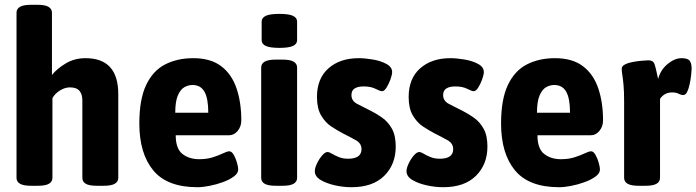

<svg xmlns="http://www.w3.org/2000/svg" viewBox="-20 -774 2909 802"><path d="M110 2Q78 2 63.5 -6.5Q49 -15 49 -31V-721Q49 -737 63.5 -745.5Q78 -754 110 -754H136Q168 -754 182.5 -745.5Q197 -737 197 -721V-461Q218 -487 254.5 -509Q291 -531 337 -531Q474 -531 474 -381V-31Q474 -15 459.5 -6.5Q445 2 413 2H385Q352 2 338 -6.5Q324 -15 324 -31V-355Q324 -380 312 -394.5Q300 -409 272 -409Q252 -409 231 -396.5Q210 -384 199 -364V-31Q199 -15 184.5 -6.5Q170 2 138 2Z M805 8Q678 8 620 -62.5Q562 -133 562 -258Q562 -359 590.5 -419Q619 -479 670 -505Q721 -531 787 -531Q860 -531 904 -497.5Q948 -464 968 -405Q988 -346 988 -271Q988 -246 973 -227.5Q958 -209 937 -209H714Q714 -153 742 -131Q770 -109 812 -109Q844 -109 869 -117Q894 -125 911.5 -133.5Q929 -142 938 -142Q948 -142 956.5 -127Q965 -112 970 -94Q975 -76 975 -66Q975 -50 956.5 -36.5Q938 -23 910.5 -13Q883 -3 854.5 2.5Q826 8 805 8ZM712 -303H850Q850 -363 834 -391Q818 -419 784 -419Q767 -419 750.5 -410Q734 -401 723 -375.5Q712 -350 712 -303Z M1132 2Q1100 2 1085.5 -6.5Q1071 -15 1071 -31V-492Q1071 -508 1085.5 -516.5Q1100 -525 1132 -525H1160Q1192 -525 1206.5 -516.5Q1221 -508 1221 -492V-31Q1221 -15 1206.5 -6.5Q1192 2 1160 2ZM1147 -574Q1108 -574 1090.5 -582Q1073 -590 1073 -606V-684Q1073 -700 1090.5 -708Q1108 -716 1147 -716Q1186 -716 1203.5 -708Q1221 -700 1221 -684V-606Q1221 -590 1203.5 -582Q1186 -574 1147 -574Z M1448 8Q1414 8 1378.5 0Q1343 -8 1319 -22.5Q1295 -37 1295 -59Q1295 -72 1304 -91Q1313 -110 1325.5 -124.5Q1338 -139 1348 -139Q1355 -139 1366.5 -132Q1378 -125 1395 -118Q1412 -111 1434 -111Q1490 -111 1490 -151Q1490 -175 1467 -188Q1444 -201 1412 -217Q1389 -229 1364 -245.5Q1339 -262 1321.5 -291.5Q1304 -321 1304 -369Q1304 -446 1352 -488.5Q1400 -531 1478 -531Q1504 -531 1537 -525.5Q1570 -520 1594 -507Q1618 -494 1618 -473Q1618 -462 1611 -442.5Q1604 -423 1594.5 -408Q1585 -393 1576 -393Q1568 -393 1548.5 -403Q1529 -413 1499 -413Q1475 -413 1461.5 -404.5Q1448 -396 1448 -377Q1448 -352 1473 -339.5Q1498 -327 1531 -310Q1553 -299 1577 -282Q1601 -265 1617 -236.5Q1633 -208 1633 -162Q1633 -87 1585 -39.5Q1537 8 1448 8Z M1831 8Q1797 8 1761.5 0Q1726 -8 1702 -22.5Q1678 -37 1678 -59Q1678 -72 1687 -91Q1696 -110 1708.5 -124.5Q1721 -139 1731 -139Q1738 -139 1749.5 -132Q1761 -125 1778 -118Q1795 -111 1817 -111Q1873 -111 1873 -151Q1873 -175 1850 -188Q1827 -201 1795 -217Q1772 -229 1747 -245.5Q1722 -262 1704.5 -291.5Q1687 -321 1687 -369Q1687 -446 1735 -488.5Q1783 -531 1861 -531Q1887 -531 1920 -525.5Q1953 -520 1977 -507Q2001 -494 2001 -473Q2001 -462 1994 -442.5Q1987 -423 1977.5 -408Q1968 -393 1959 -393Q1951 -393 1931.5 -403Q1912 -413 1882 -413Q1858 -413 1844.5 -404.5Q1831 -396 1831 -377Q1831 -352 1856 -339.5Q1881 -327 1914 -310Q1936 -299 1960 -282Q1984 -265 2000 -236.5Q2016 -208 2016 -162Q2016 -87 1968 -39.5Q1920 8 1831 8Z M2316 8Q2189 8 2131 -62.5Q2073 -133 2073 -258Q2073 -359 2101.5 -419Q2130 -479 2181 -505Q2232 -531 2298 -531Q2371 -531 2415 -497.5Q2459 -464 2479 -405Q2499 -346 2499 -271Q2499 -246 2484 -227.5Q2469 -209 2448 -209H2225Q2225 -153 2253 -131Q2281 -109 2323 -109Q2355 -109 2380 -117Q2405 -125 2422.5 -133.5Q2440 -142 2449 -142Q2459 -142 2467.5 -127Q2476 -112 2481 -94Q2486 -76 2486 -66Q2486 -50 2467.5 -36.5Q2449 -23 2421.5 -13Q2394 -3 2365.5 2.5Q2337 8 2316 8ZM2223 -303H2361Q2361 -363 2345 -391Q2329 -419 2295 -419Q2278 -419 2261.5 -410Q2245 -401 2234 -375.5Q2223 -350 2223 -303Z M2648 2Q2616 2 2601.5 -6.5Q2587 -15 2587 -31V-349Q2587 -393 2584.5 -419.5Q2582 -446 2579.5 -461Q2577 -476 2577 -487Q2577 -498 2591 -505Q2605 -512 2625 -515.5Q2645 -519 2663 -520.5Q2681 -522 2689 -522Q2708 -522 2713.5 -507.5Q2719 -493 2729 -444Q2739 -482 2768.5 -506.5Q2798 -531 2827 -531Q2853 -531 2861 -520Q2869 -509 2869 -487Q2869 -479 2867 -461Q2865 -443 2861 -423.5Q2857 -404 2850.5 -390.5Q2844 -377 2834 -377Q2825 -377 2814.5 -382.5Q2804 -388 2788 -388Q2755 -388 2737 -361V-31Q2737 -15 2722.5 -6.5Q2708 2 2676 2Z"/></svg>

Font: Asap Semi Condensed
Style: Bold
Weight: 700
Width: 4
Designer: Pablo Cosgaya
Foundry: Omnibus-Type
Version: Version 3.001; ttfautohint (v1.8.4.7-5d5b)